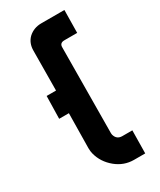

<svg xmlns="http://www.w3.org/2000/svg" viewBox="-216 -938 843 1010"><g transform="rotate(-30 205.0 -433.0)"><path d="M53 -521H110L112 -762Q112 -808 142 -837Q174 -866 220 -866H360L358 -728H280Q252 -728 252 -702L248 -182Q248 -177 249 -173Q258 -139 292 -139H353L351 0H283Q223 0 175 -39Q125 -80 110 -139Q106 -154 106 -173L109 -384H50Z"/></g></svg>

Font: Covid19
Style: Regular
Weight: 400
Designer: Peter Wiegel
Foundry: (c) CAT - Ing. Peter Wiegel.  for Rudolf Maass + Partner GmbH
Version: Version 001.000